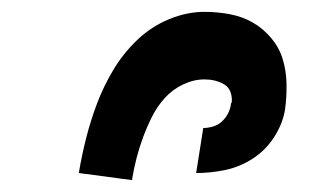

<svg xmlns="http://www.w3.org/2000/svg" viewBox="-20 -800 540 324"><path d="M113 -508Q118 -538 125.5 -567.5Q133 -597 144 -626Q155 -655 171.5 -682.5Q188 -710 211.5 -732.5Q235 -755 265 -767.5Q295 -780 325 -780Q347 -780 368 -776Q389 -772 406.5 -762Q424 -752 437.5 -736Q451 -720 457 -700.5Q463 -681 463.5 -659Q464 -637 461 -615Q457 -591 442.5 -568.5Q428 -546 406 -532Q384 -518 359.5 -513Q335 -508 311 -508L323 -584Q331 -584 339.5 -586.5Q348 -589 354.5 -595Q361 -601 365 -609Q369 -617 370 -626L371 -627Q372 -636 369 -644.5Q366 -653 358.5 -657.5Q351 -662 342.5 -664Q334 -666 325 -666Q307 -666 289 -657.5Q271 -649 258 -634.5Q245 -620 236.5 -603Q228 -586 221.5 -568.5Q215 -551 210.5 -533.5Q206 -516 203 -498V-496Z"/></svg>

Font: Iosevka Term Curly Hv Obl
Style: Regular
Weight: 900
Italic angle: -9°
Designer: Belleve Invis
Foundry: Belleve Invis
Version: Version 32.3.0